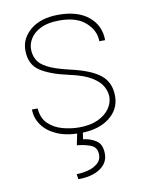

<svg xmlns="http://www.w3.org/2000/svg" viewBox="-85 -599 668 874"><g transform="rotate(-10 249.0 -161.5)"><path d="M409.7 -129.4Q409.7 -153.3 396.5 -178Q383.3 -202.6 348.6 -224.1Q314 -245.6 248.5 -259.8Q160.2 -278.8 115 -309.3Q69.8 -339.8 69.8 -404.8Q69.8 -460 116.9 -499Q164.1 -538.1 246.6 -538.1Q335.4 -538.1 385.5 -496.3Q435.5 -454.6 435.5 -387.2H408.7Q408.7 -436.5 366.9 -474.1Q325.2 -511.7 246.6 -511.7Q193.4 -511.7 160.2 -495.6Q127 -479.5 111.6 -455.1Q96.2 -430.7 96.2 -405.8Q96.2 -378.9 107.7 -356.7Q119.1 -334.5 153.6 -316.4Q188 -298.3 256.3 -282.7Q351.1 -261.2 393.6 -226.3Q436 -191.4 436 -128.9Q436 -67.9 386 -29.1Q335.9 9.8 250.5 9.8Q186.5 9.8 142.3 -10Q98.1 -29.8 75.4 -62.7Q52.7 -95.7 52.7 -134.3H79.1Q82.5 -88.9 109.1 -63.2Q135.7 -37.6 174.1 -27.1Q212.4 -16.6 250.5 -16.6Q302.7 -16.6 338.1 -33.2Q373.5 -49.8 391.6 -75.9Q409.7 -102.1 409.7 -129.4ZM237.8 2.4H263.7L258.3 39.6Q291 43 317.9 60.3Q344.7 77.6 344.7 122.1Q344.7 163.6 307.4 189.2Q270 214.8 205.6 214.8L202.1 190.9Q228.5 190.9 255.1 183.8Q281.7 176.8 299.8 161.4Q317.9 146 317.9 122.1Q317.9 89.8 294.4 78.1Q271 66.4 225.6 61.5Z"/></g></svg>

Font: Vazirmatn RD Thin
Style: Regular
Weight: 100
Designer: Saber Rastikerdar
Foundry: Saber Rastikerdar
Version: Version 32.102